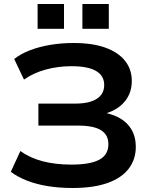

<svg xmlns="http://www.w3.org/2000/svg" viewBox="-20 -930 765 960"><path d="M342 10Q276 10 218 0.5Q160 -9 113.5 -27.5Q67 -46 34 -71L82 -175Q130 -140 194 -123.5Q258 -107 337 -107Q431 -107 476.5 -131.5Q522 -156 522 -209Q522 -256 485 -279Q448 -302 371 -302H172V-412H356Q427 -412 464 -436Q501 -460 501 -505Q501 -551 460.5 -575Q420 -599 337 -599Q270 -599 208 -582Q146 -565 100 -532L51 -635Q84 -661 129.5 -678.5Q175 -696 230.5 -705.5Q286 -715 348 -715Q443 -715 507.5 -691.5Q572 -668 605.5 -625.5Q639 -583 639 -525Q639 -464 602.5 -421Q566 -378 499 -360V-367Q576 -353 617.5 -309Q659 -265 659 -196Q659 -133 623.5 -86.5Q588 -40 517.5 -15Q447 10 342 10ZM392 -786V-910H524V-786ZM168 -786V-910H300V-786Z"/></svg>

Font: Nunito Sans 10pt SemiExpanded
Style: Bold
Weight: 700
Width: 6
Designer: Vernon Adams
Foundry: Vernon Adams
Version: Version 3.101;gftools[0.9.27]